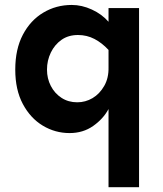

<svg xmlns="http://www.w3.org/2000/svg" viewBox="-20 -526 661 780"><path d="M420.9 234.4V-83Q399.4 -43 358.4 -14.2Q317.4 14.6 262.7 14.6Q204.1 14.6 153.8 -15.6Q103.5 -45.9 72.8 -103.5Q42 -161.1 42 -243.2Q42 -326.2 72.8 -384.8Q103.5 -443.4 155.8 -474.6Q208 -505.9 271.5 -505.9Q312.5 -505.9 353 -487.3Q393.6 -468.8 420.9 -437.5V-493.2H544.9V234.4ZM293.9 -110.4Q327.1 -110.4 356 -127.4Q384.8 -144.5 403.3 -176.8Q421.9 -209 420.9 -252.9V-323.2Q394.5 -351.6 363.8 -367.7Q333 -383.8 296.9 -383.8Q257.8 -383.8 230 -364.3Q202.1 -344.7 186.5 -312.5Q170.9 -280.3 170.9 -243.2Q170.9 -207 186.5 -176.8Q202.1 -146.5 230 -128.4Q257.8 -110.4 293.9 -110.4Z"/></svg>

Font: Sen
Style: Bold
Weight: 700
Designer: Kosal Sen, Philatype
Foundry: Philatype
Version: Version 2.000;gftools[0.9.31]